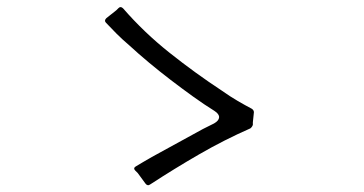

<svg xmlns="http://www.w3.org/2000/svg" viewBox="-20 -650 1040 549"><path d="M396 -125 374 -155 367 -162Q360 -169 368 -174Q378 -180 389 -186.5Q400 -193 414 -201L560 -281L592 -297Q606 -305 606.5 -314.5Q607 -324 593 -333Q564 -351 532 -374Q500 -397 468 -421.5Q436 -446 406 -471Q376 -496 350 -520Q330 -537 313.5 -553.5Q297 -570 283 -585Q277 -591 284 -598L313 -621L319 -627Q325 -633 332 -626Q392 -557 465 -499Q538 -441 614 -391Q638 -374 659.5 -361.5Q681 -349 700 -339Q706 -335 706 -329L703 -300V-293Q701 -287 696 -283Q621 -250 550 -209Q479 -168 410 -123Q402 -117 396 -125Z"/></svg>

Font: Higure Gothic
Style: Regular
Weight: 400
Designer: Yoshimichi Ohira
Foundry: Positype
Version: Version 1.000